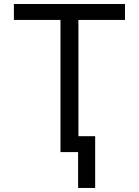

<svg xmlns="http://www.w3.org/2000/svg" viewBox="-20 -747 682 943"><path d="M48.3 -727.3H593.8V-649.1H365.1V-78.1H447.4V176.1H363.6V0H277V-649.1H48.3Z"/></svg>

Font: Inter P
Style: Regular
Weight: 400
Designer: Rasmus Andersson
Foundry: rsms
Version: Version 3.018;git-588b23468